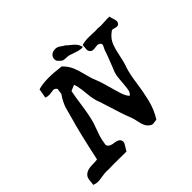

<svg xmlns="http://www.w3.org/2000/svg" viewBox="-192 -1065 1304 1304"><g transform="rotate(-45 460.0 -413.0)"><path d="M436.5 -788.1Q436.5 -805.7 445.8 -816.9Q455.1 -828.1 467.3 -831.5Q479.5 -835 493.2 -835Q503.9 -835 513.7 -830.1Q523.4 -825.2 535.2 -816.4Q546.9 -807.6 555.7 -803.7Q565.4 -793 583 -779.8Q600.6 -766.6 612.8 -752.4Q625 -738.3 632.8 -714.8Q626 -710 625 -710Q604.5 -711.9 589.4 -715.8Q574.2 -719.7 557.6 -726.1Q541 -732.4 527.3 -736.3Q517.6 -739.3 502.4 -739.3Q487.3 -739.3 476.1 -742.2Q464.8 -745.1 454.1 -756.8Q450.2 -760.7 448.2 -762.7Q446.3 -764.6 442.9 -768.6Q439.5 -772.5 438 -777.3Q436.5 -782.2 436.5 -788.1ZM919.9 -672.9Q919.9 -662.1 912.6 -653.8Q905.3 -645.5 894.5 -645.5Q888.7 -645.5 875 -649.4Q861.3 -653.3 853.5 -653.3Q813.5 -626 797.4 -593.3Q781.2 -560.5 769.5 -501.5Q757.8 -442.4 742.2 -400.4Q727.5 -354.5 717.3 -279.3Q707 -204.1 690.4 -136.7Q673.8 -69.3 636.7 -9.8Q629.9 -9.8 618.2 -7.3Q606.4 -4.9 600.6 -4.9Q591.8 -4.9 584 -9.8Q562.5 -23.4 553.2 -42.5Q543.9 -61.5 538.1 -91.8Q532.2 -122.1 525.4 -138.7Q509.8 -177.7 498.5 -212.4Q487.3 -247.1 473.1 -292.5Q459 -337.9 449.2 -367.2Q432.6 -404.3 426.8 -471.7Q420.9 -539.1 408.2 -572.3L366.2 -554.7Q358.4 -519.5 346.7 -436Q335 -352.5 319.3 -296.9Q313.5 -278.3 303.2 -251.5Q293 -224.6 286.1 -203.1Q279.3 -181.6 275.4 -156.2Q275.4 -152.3 273.4 -145Q271.5 -137.7 271.5 -133.8Q271.5 -127.9 275.4 -121.1Q286.1 -104.5 323.7 -100.1Q361.3 -95.7 369.1 -76.2Q372.1 -68.4 372.1 -62.5Q372.1 -50.8 357.9 -29.8Q343.8 -8.8 339.8 0H320.3Q304.7 0 271.5 -0.5Q238.3 -1 219.7 -1Q185.5 -1 166 0Q159.2 -1 147.5 -1Q130.9 -1 101.1 3.9Q71.3 8.8 58.6 8.8Q39.1 8.8 19.5 0Q22.5 -10.7 23.4 -28.3Q24.4 -45.9 28.3 -58.1Q32.2 -70.3 43 -80.1Q65.4 -100.6 113.3 -100.6H117.2Q144.5 -100.6 160.2 -103.5Q210 -333 236.3 -419.9Q241.2 -434.6 248 -462.9Q254.9 -491.2 259.3 -504.9Q263.7 -518.6 274.9 -541.5Q286.1 -564.5 303.7 -589.8L309.6 -630.9Q299.8 -647.5 283.2 -647.5Q278.3 -647.5 264.2 -645Q250 -642.6 240.2 -642.6Q222.7 -642.6 209 -648.4L220.7 -715.8Q259.8 -728.5 319.3 -728.5Q371.1 -728.5 437.5 -719.7Q469.7 -687.5 484.4 -653.8Q499 -620.1 510.3 -572.3Q521.5 -524.4 537.1 -488.3Q550.8 -455.1 565.4 -400.4Q580.1 -345.7 592.8 -307.1Q605.5 -268.6 623 -252Q641.6 -263.7 646 -298.3Q650.4 -333 653.8 -380.4Q657.2 -427.7 671.9 -457Q676.8 -469.7 694.8 -515.1Q712.9 -560.5 722.7 -591.8Q724.6 -597.7 731.4 -609.9Q738.3 -622.1 738.3 -628.9Q738.3 -638.7 729 -645Q719.7 -651.4 710 -651.4Q704.1 -651.4 691.4 -649.4Q678.7 -647.5 671.9 -647.5Q657.2 -647.5 647.5 -657.2Q637.7 -667 637.7 -680.7Q637.7 -685.5 639.2 -697.3Q640.6 -709 640.6 -715.8V-721.7Q669.9 -730.5 704.1 -730.5Q713.9 -730.5 735.8 -729.5Q757.8 -728.5 769.5 -728.5Q786.1 -728.5 794.9 -729.5Q805.7 -727.5 826.2 -727.5Q837.9 -727.5 859.4 -729Q880.9 -730.5 890.6 -730.5Q901.4 -730.5 906.2 -729.5Q907.2 -718.8 913.6 -700.2Q919.9 -681.6 919.9 -672.9Z"/></g></svg>

Font: Essays1743
Style: Italic
Weight: 500
Italic angle: -10°
Designer: Based on the typeface in a 1743 English translation of the essays of Montaigne.  PostScript/TrueType font designed by Jo
Version: Version 002.100